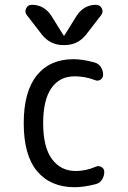

<svg xmlns="http://www.w3.org/2000/svg" viewBox="-20 -780 540 810"><path d="M156.2 -634.8 92.8 -716.8Q83 -729.5 90.3 -744.6Q97.7 -759.8 114.3 -759.8Q166 -759.8 196.3 -713.9L248 -630.9Q248 -629.9 250 -629.9Q252 -629.9 252 -630.9L303.7 -713.9Q334 -759.8 385.7 -759.8Q401.4 -759.8 409.2 -745.1Q417 -730.5 407.2 -716.8L343.8 -634.8Q308.6 -589.8 252.9 -589.8H247.1Q191.4 -589.8 156.2 -634.8ZM294.9 9.8Q193.4 9.8 136.7 -57.6Q80.1 -125 80.1 -259.8Q80.1 -393.6 135.3 -461.9Q190.4 -530.3 290 -530.3Q329.1 -530.3 377.9 -516.6Q394.5 -512.7 404.8 -498Q415 -483.4 415 -464.8Q415 -451.2 403.8 -443.8Q392.6 -436.5 379.9 -442.4Q338.9 -458 294.9 -458Q231.4 -458 196.8 -408.2Q162.1 -358.4 162.1 -259.8Q162.1 -159.2 199.2 -108.9Q236.3 -58.6 299.8 -58.6Q342.8 -58.6 384.8 -77.1Q396.5 -82 408.2 -75.2Q419.9 -68.4 419.9 -54.7Q419.9 -37.1 410.2 -22Q400.4 -6.8 382.8 -2.9Q334 9.8 294.9 9.8Z"/></svg>

Font: Rounded Mgen+ 1m regular
Style: Regular
Weight: 400
Designer: [Source Han Sans]
Ryoko NISHIZUKA  (kana & ideographs); Paul D. Hunt (Latin, Greek & Cyrillic); Wenlong ZHANG  (bopomofo
Version: Version 1.059.20150602